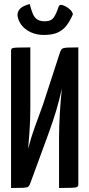

<svg xmlns="http://www.w3.org/2000/svg" viewBox="-20 -936 445 956"><path d="M35 0V-682Q35 -691 39 -694.5Q43 -698 62.5 -699Q82 -700 131 -700V-401Q131 -369 130 -338.5Q129 -308 126.5 -274.5Q124 -241 120 -195Q134 -250 153 -302.5Q172 -355 194 -415L279 -676Q283 -688 289.5 -693Q296 -698 314 -699Q332 -700 370 -700V-18Q370 -9 364.5 -5.5Q359 -2 339 -1Q319 0 274 0V-249Q274 -276 275 -308Q276 -340 278 -373Q280 -406 282.5 -437.5Q285 -469 288 -495Q276 -440 260 -386Q244 -332 219 -264L131 -24Q127 -12 121.5 -7Q116 -2 97 -1Q78 0 35 0ZM199 -762Q161 -762 132 -776Q103 -790 86.5 -812Q70 -834 67 -860Q67 -880 81 -893.5Q95 -907 128 -916Q135 -888 143 -868.5Q151 -849 165 -839.5Q179 -830 203 -830Q235 -830 248 -849.5Q261 -869 272 -903Q276 -915 291.5 -910.5Q307 -906 323.5 -893Q340 -880 343 -865Q330 -834 312.5 -810.5Q295 -787 268.5 -774.5Q242 -762 199 -762Z"/></svg>

Font: Yanone Kaffeesatz SemiBold
Style: Regular
Weight: 600
Designer: Yanone (Cyrillic: Daniel Pouzeot, Huerta Tipografica, and Cyreal)
Foundry: Yanone
Version: Version 2.003